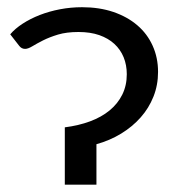

<svg xmlns="http://www.w3.org/2000/svg" viewBox="-20 -502 487 522"><path d="M409.7 -306.6Q409.7 -270.5 397.2 -239.3Q384.8 -208 362.5 -182.9Q340.3 -157.7 309.6 -138.9Q278.8 -120.1 242.2 -109.9V0H156.2V-155.8Q193.8 -160.6 224.9 -172.1Q255.9 -183.6 278.1 -201.9Q300.3 -220.2 312.5 -244.9Q324.7 -269.5 324.7 -300.3Q324.7 -325.2 316.2 -346.2Q307.6 -367.2 291 -382.6Q274.4 -397.9 250 -406.5Q225.6 -415 193.4 -415Q161.1 -415 137.7 -408Q114.3 -400.9 96.9 -392.1Q79.6 -383.3 67.9 -376.2Q56.2 -369.1 48.3 -369.1Q43 -369.1 39.1 -371.3Q35.2 -373.5 32.2 -377.4L7.8 -408.7Q21 -424.3 41.7 -437.7Q62.5 -451.2 88.1 -461.2Q113.8 -471.2 143.1 -476.8Q172.4 -482.4 203.1 -482.4Q250 -482.4 288.1 -469.5Q326.2 -456.5 353.3 -433.3Q380.4 -410.2 395 -377.7Q409.7 -345.2 409.7 -306.6Z"/></svg>

Font: Carlito
Style: Regular
Weight: 400
Designer: Lukasz Dziedzic
Foundry: tyPoland Lukasz Dziedzic
Version: Version 1.104